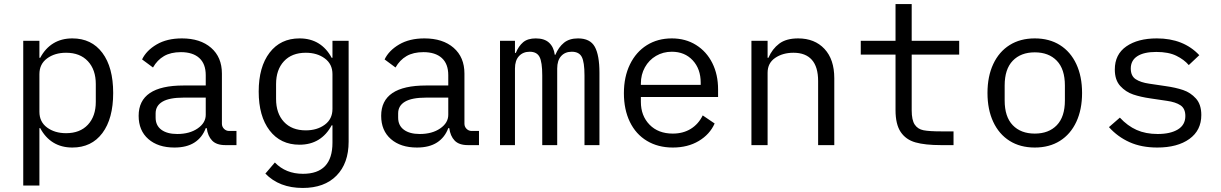

<svg xmlns="http://www.w3.org/2000/svg" viewBox="-20 -718 6040 950"><path d="M95 -516H175V-432H179Q204 -479 244 -503.5Q284 -528 338 -528Q433 -528 486.5 -456.5Q540 -385 540 -258Q540 -131 486.5 -59.5Q433 12 338 12Q284 12 244 -12.5Q204 -37 179 -84H175V200H95ZM454 -214V-302Q454 -373 415 -415Q376 -457 307 -457Q251 -457 213 -429Q175 -401 175 -351V-165Q175 -115 213 -87Q251 -59 307 -59Q376 -59 415 -101Q454 -143 454 -214Z M1095 0Q1051 0 1029.5 -22.5Q1008 -45 1003 -84H998Q981 -38 942.5 -13Q904 12 843 12Q762 12 714 -30Q666 -72 666 -145Q666 -295 888 -295H998V-346Q998 -402 966 -431Q934 -460 875 -460Q825 -460 791.5 -440.5Q758 -421 737 -384L683 -424Q704 -468 755 -498Q806 -528 880 -528Q971 -528 1024.5 -481.5Q1078 -435 1078 -354V-106Q1078 -91 1088.5 -80.5Q1099 -70 1114 -70H1150V0ZM998 -150V-235H888Q818 -235 784 -215Q750 -195 750 -157V-136Q750 -97 778.5 -76Q807 -55 857 -55Q918 -55 958 -82.5Q998 -110 998 -150Z M1705 -17Q1705 90 1645 151Q1585 212 1478 212Q1362 212 1293 141L1340 86Q1394 142 1479 142Q1552 142 1588.5 103.5Q1625 65 1625 -12V-98H1621Q1596 -51 1556 -26.5Q1516 -2 1462 -2Q1368 -2 1314 -72.5Q1260 -143 1260 -265Q1260 -387 1314 -457.5Q1368 -528 1462 -528Q1516 -528 1556 -503.5Q1596 -479 1621 -432H1625V-516H1705ZM1625 -179V-351Q1625 -401 1587 -429Q1549 -457 1493 -457Q1424 -457 1385 -415Q1346 -373 1346 -302V-228Q1346 -157 1385 -115Q1424 -73 1493 -73Q1549 -73 1587 -101Q1625 -129 1625 -179Z M2295 0Q2251 0 2229.5 -22.5Q2208 -45 2203 -84H2198Q2181 -38 2142.5 -13Q2104 12 2043 12Q1962 12 1914 -30Q1866 -72 1866 -145Q1866 -295 2088 -295H2198V-346Q2198 -402 2166 -431Q2134 -460 2075 -460Q2025 -460 1991.5 -440.5Q1958 -421 1937 -384L1883 -424Q1904 -468 1955 -498Q2006 -528 2080 -528Q2171 -528 2224.5 -481.5Q2278 -435 2278 -354V-106Q2278 -91 2288.5 -80.5Q2299 -70 2314 -70H2350V0ZM2198 -150V-235H2088Q2018 -235 1984 -215Q1950 -195 1950 -157V-136Q1950 -97 1978.5 -76Q2007 -55 2057 -55Q2118 -55 2158 -82.5Q2198 -110 2198 -150Z M2454 0V-516H2528V-456H2532Q2546 -490 2568.5 -509Q2591 -528 2631 -528Q2674 -528 2697 -506.5Q2720 -485 2725 -447H2728Q2744 -485 2770.5 -506.5Q2797 -528 2840 -528Q2900 -528 2923 -486.5Q2946 -445 2946 -358V0H2872V-345Q2872 -411 2858.5 -436.5Q2845 -462 2809 -462Q2776 -462 2756.5 -440.5Q2737 -419 2737 -379V0H2663V-345Q2663 -411 2649.5 -436.5Q2636 -462 2601 -462Q2568 -462 2548 -440.5Q2528 -419 2528 -379V0Z M3067 -257Q3067 -338 3097 -399.5Q3127 -461 3180.5 -494.5Q3234 -528 3304 -528Q3372 -528 3424 -495.5Q3476 -463 3504.5 -406Q3533 -349 3533 -276V-238H3151V-214Q3151 -145 3194 -101Q3237 -57 3309 -57Q3360 -57 3398 -80.5Q3436 -104 3457 -147L3516 -107Q3492 -53 3437.5 -20.5Q3383 12 3309 12Q3236 12 3181 -21Q3126 -54 3096.5 -115Q3067 -176 3067 -257ZM3151 -305V-298H3447V-309Q3447 -377 3407.5 -419.5Q3368 -462 3304 -462Q3261 -462 3226 -441.5Q3191 -421 3171 -385Q3151 -349 3151 -305Z M3698 0V-516H3778V-432H3782Q3801 -476 3835.5 -502Q3870 -528 3929 -528Q4011 -528 4059.5 -476Q4108 -424 4108 -331V0H4028V-317Q4028 -387 3997 -422Q3966 -457 3906 -457Q3853 -457 3815.5 -431.5Q3778 -406 3778 -358V0Z M4491 -172Q4491 -124 4506 -101.5Q4521 -79 4549.5 -73.5Q4578 -68 4635 -68H4698V0H4636Q4557 0 4509.5 -13.5Q4462 -27 4436.5 -65Q4411 -103 4411 -173V-448H4239V-516H4411V-698H4491V-516H4726V-448H4491Z M4866 -258Q4866 -340 4894.5 -401Q4923 -462 4975.5 -495Q5028 -528 5100 -528Q5172 -528 5224.5 -495Q5277 -462 5305.5 -401Q5334 -340 5334 -258Q5334 -176 5305.5 -115Q5277 -54 5224.5 -21Q5172 12 5100 12Q5028 12 4975.5 -21Q4923 -54 4894.5 -115Q4866 -176 4866 -258ZM5249 -221V-295Q5249 -376 5209 -417.5Q5169 -459 5100 -459Q5031 -459 4991 -417.5Q4951 -376 4951 -295V-221Q4951 -140 4991 -98.5Q5031 -57 5100 -57Q5169 -57 5209 -98.5Q5249 -140 5249 -221Z M5467 -89 5521 -136Q5559 -95 5604 -75Q5649 -55 5708 -55Q5771 -55 5808 -77.5Q5845 -100 5845 -144Q5845 -181 5821 -197Q5797 -213 5754 -219L5673 -231Q5624 -238 5587 -250.5Q5550 -263 5523 -292.5Q5496 -322 5496 -374Q5496 -449 5553 -488.5Q5610 -528 5704 -528Q5836 -528 5914 -445L5862 -396Q5839 -423 5800.5 -442Q5762 -461 5701 -461Q5640 -461 5607.5 -440Q5575 -419 5575 -379Q5575 -342 5599.5 -326Q5624 -310 5666 -304L5747 -292Q5797 -285 5834 -272.5Q5871 -260 5897.5 -230.5Q5924 -201 5924 -149Q5924 -73 5865 -30.5Q5806 12 5706 12Q5628 12 5569 -14.5Q5510 -41 5467 -89Z"/></svg>

Font: iA Writer Mono V
Style: Regular
Weight: 400
Designer: Mike Abbink, Paul van der Laan, Pieter van Rosmalen
Foundry: Bold Monday
Version: Version 2.000